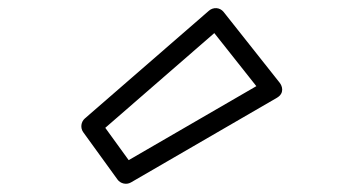

<svg xmlns="http://www.w3.org/2000/svg" viewBox="-20 -1306 889 470"><path d="M237.7 -993.1 504.6 -1225 607.5 -1095.1 295 -914ZM187.6 -1015.9C178.3 -1007.8 176.1 -992.9 183.8 -982.3L267.8 -866.3C274.7 -856.8 289.2 -852.8 300.5 -859.4L657.5 -1066.4C677.4 -1077.9 670.7 -1095.8 664.6 -1103.5L527.6 -1276.5C517.9 -1288.8 501.5 -1288.5 491.6 -1279.9Z"/></svg>

Font: Poland Can Into
Style: BigWritingsOLn
Weight: 700
Foundry: Cannot Into Space Fonts
Version: Version 0.92